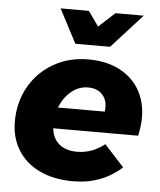

<svg xmlns="http://www.w3.org/2000/svg" viewBox="-54 -811 723 865"><g transform="rotate(5 307.5 -378.5)"><path d="M593 -304Q593 -270 583 -223H199Q204 -177 234 -152Q264 -127 315 -127Q382 -127 439 -172L528 -75Q438 7 308 7Q222 7 158 -23Q94 -53 59 -109Q24 -165 24 -239Q24 -326 63.5 -396Q103 -466 173 -506Q243 -546 330 -546Q410 -546 469.5 -516Q529 -486 561 -431.5Q593 -377 593 -304ZM425 -337Q425 -375 402 -397.5Q379 -420 340 -420Q298 -420 264 -392Q230 -364 212 -318H424Q425 -324 425 -337ZM433 -764H561L422 -611H265L185 -764H313L360 -697Z"/></g></svg>

Font: Gontserrat
Style: Bold Italic
Weight: 700
Italic angle: -11.3°
Designer: Julieta Ulanovsky
Foundry: Julieta Ulanovsky
Version: Version 6.001